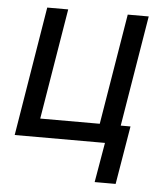

<svg xmlns="http://www.w3.org/2000/svg" viewBox="-51 -575 678 784"><g transform="rotate(5 288.0 -183.5)"><path d="M452 163 492 -76H452L527 -530H441L366 -76H122L197 -530H111L24 0H394L366 163Z"/></g></svg>

Font: Iosevka Sparkle Oblique
Style: Regular
Weight: 400
Italic angle: -9°
Designer: Belleve Invis
Foundry: Belleve Invis
Version: Version 4.5.0; ttfautohint (v1.8.3)